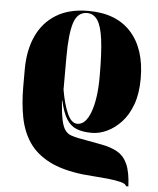

<svg xmlns="http://www.w3.org/2000/svg" viewBox="-54 -598 714 865"><g transform="rotate(5 303.0 -165.0)"><path d="M548 221Q546 210 521.5 204Q497 198 463.5 194.5Q430 191 398.5 189Q367 187 351 185Q257 174 197.5 143.5Q138 113 105.5 65.5Q73 18 60.5 -45.5Q48 -109 48 -185V-263Q48 -350 77.5 -414.5Q107 -479 165.5 -515Q224 -551 311 -551Q438 -551 505 -476Q572 -401 572 -268Q572 -200 554 -150.5Q536 -101 506 -69Q476 -37 441.5 -21Q407 -5 374 -5Q332 -5 304.5 -16Q277 -27 259 -55.5Q241 -84 229 -138H227Q231 -84 237.5 -52.5Q244 -21 255 -6Q266 9 281.5 14.5Q297 20 317 24Q375 35 419.5 43Q464 51 494 68Q524 85 540 120.5Q556 156 559 221ZM305 -40Q343 -40 365 -100.5Q387 -161 387 -261Q387 -367 379 -428Q371 -489 353 -515Q335 -541 306 -541Q263 -541 246.5 -491Q230 -441 230 -333V-188Q241 -123 259.5 -81.5Q278 -40 305 -40Z"/></g></svg>

Font: Noto Serif Display SemiCondensed Black
Style: Regular
Weight: 900
Width: 4
Designer: Monotype Design Team
Foundry: Monotype Imaging Inc.
Version: Version 2.009